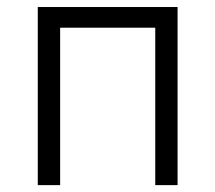

<svg xmlns="http://www.w3.org/2000/svg" viewBox="-20 -538 626 558"><path d="M431.2 0H496.1V-517.6H89.8V0H154.8V-457.5H431.2Z"/></svg>

Font: Cascadia Mono NF Light
Style: Regular
Weight: 300
Monospace: yes
Designer: Aaron Bell
Foundry: Saja Typeworks
Version: Version 2404.023